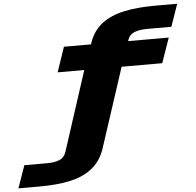

<svg xmlns="http://www.w3.org/2000/svg" viewBox="-314 -851 1164 1142"><g transform="rotate(-5 268.0 -280.0)"><path d="M-250.5 226H-122Q-18.5 226 59.8 208.8Q138 191.5 190 150.2Q242 109 267 39L424 -441H666.5L718.5 -589.5H476L479 -599Q490.5 -630.5 521.8 -641.2Q553 -652 599 -652H739.5L786 -785.5H654.5Q549.5 -785.5 469.8 -768.8Q390 -752 336.5 -711.8Q283 -671.5 258 -601.5L254.5 -589.5H92.5L42 -441H201L46 36.5Q34.5 69 5.2 80.5Q-24 92 -66 92H-203.5Z"/></g></svg>

Font: Anybody Expanded ExtraBold
Style: Italic
Weight: 800
Width: 7
Italic angle: -10°
Version: Version 1.113;gftools[0.9.25]